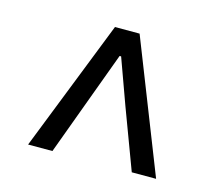

<svg xmlns="http://www.w3.org/2000/svg" viewBox="-71 -838 697 610"><g transform="rotate(15 277.5 -533.0)"><path d="M67 -317H147L220 -515L275 -664H280L334 -515L408 -317H488L318 -749H237Z"/></g></svg>

Font: Source Han Sans TC
Style: Regular
Weight: 400
Designer: Ryoko NISHIZUKA 西塚涼子 (kana, bopomofo & ideographs); Paul D. Hunt (Latin, Greek & Cyrillic); Sandoll Communications 산돌커뮤니
Foundry: Adobe
Version: Version 2.002;hotconv 1.0.116;makeotfexe 2.5.65601